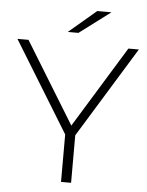

<svg xmlns="http://www.w3.org/2000/svg" viewBox="-59 -922 742 969"><g transform="rotate(5 312.5 -437.5)"><path d="M287 0V-254L299 -221L5 -700H61L328 -265H300L567 -700H620L326 -221L338 -254V0ZM255 -757 394 -875H466L309 -757Z"/></g></svg>

Font: MOST Montserrat Light
Style: Regular
Weight: 300
Designer: Julieta Ulanovsky
Foundry: Julieta Ulanovsky
Version: Version 8.000;March 11, 2024;FontCreator 15.0.0.2926 64-bit